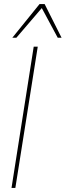

<svg xmlns="http://www.w3.org/2000/svg" viewBox="-20 -931 325 951"><path d="M37 0 147 -700H167L56 0ZM41 -744 176 -911H201L285 -744H266L187 -891L61 -744Z"/></svg>

Font: Georama Thin
Style: Italic
Weight: 100
Italic angle: -9°
Designer: Jean-Baptiste Levee
Foundry: Production Type
Version: Version 1.000